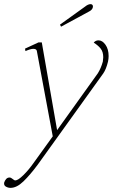

<svg xmlns="http://www.w3.org/2000/svg" viewBox="-55 -675 552 928"><path d="M240 -546 235 -556 356 -643Q362 -648 369 -651.5Q376 -655 383 -655Q389 -655 392 -651Q395 -647 394 -641Q392 -627 373 -618ZM470 -404Q470 -391 467 -377Q458 -340 444 -320L128 120Q91 170 58.5 201.5Q26 233 -4 233Q-16 233 -26.5 227Q-37 221 -35 208Q-32 198 -25.5 190.5Q-19 183 -9 183Q-2 183 6 190Q14 197 19 197Q32 197 58 171.5Q84 146 107 113L200 -16L123 -429Q121 -439 106 -439Q93 -439 68 -428L66 -440L131 -470H147L221 -46L418 -321Q433 -345 442 -377Q444 -393 444 -398Q444 -424 432 -439.5Q420 -455 398 -469Q407 -480 421 -480Q440 -480 455 -458.5Q470 -437 470 -404Z"/></svg>

Font: Taviraj Thin
Style: Italic
Weight: 250
Italic angle: -12°
Designer: Katatrad Team
Foundry: CadsonDemak
Version: Version 1.001